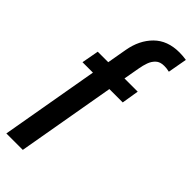

<svg xmlns="http://www.w3.org/2000/svg" viewBox="-293 -731 970 970"><g transform="rotate(45 192.0 -246.0)"><path d="M123 208H5.5L97.5 -318.5H23L40 -410.5H115L133.5 -516Q148 -599 198.8 -649.5Q249.5 -700 334.5 -700Q358.5 -700 384 -696L365.5 -593Q344 -598 328 -597.5Q299 -597.5 282.8 -582.2Q266.5 -567 258.5 -544.2Q250.5 -521.5 246.5 -497.5L231 -410.5H325.5L310.5 -318.5H215Z"/></g></svg>

Font: Lucymar Sans SemiBold
Style: Italic
Weight: 600
Italic angle: -10°
Foundry: The League of Moveable Type (original font) / Main changes by Cristiano Sobral with portions from Mirco Monsees
Version: Version 2.00;August 30, 2020;FontCreator 13.0.0.2681 64-bit